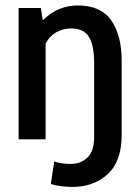

<svg xmlns="http://www.w3.org/2000/svg" viewBox="-20 -524 523 722"><path d="M437.5 -16Q437.5 82.5 385 130.8Q332.5 179 252 179Q231 179 208.2 176Q185.5 173 171 168L184 83.5Q214 92.5 245 92.5Q285 92.5 309.5 67.8Q334 43 334 -7V-286.5Q334 -354 314.2 -385.5Q294.5 -417 248 -417Q217 -417 191.8 -402.8Q166.5 -388.5 151.5 -360.5V0H50V-494H133.5L141 -448Q171.5 -477.5 204.2 -490.5Q237 -503.5 272.5 -503.5Q359.5 -503.5 398.5 -447Q437.5 -390.5 437.5 -297Z"/></svg>

Font: Cabin Condensed Medium
Style: Regular
Weight: 500
Width: 3
Designer: Pablo Impallari
Foundry: Pablo Impallari. http://www.impallari.com Igino Marini. http://www.ikern.com
Version: Version 3.001; ttfautohint (v1.8.3)